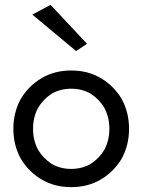

<svg xmlns="http://www.w3.org/2000/svg" viewBox="-20 -760 586 790"><path d="M66 -354Q99 -408 152 -439Q205 -470 273 -470Q341 -470 394 -439Q447 -408 480 -354Q511 -298 511 -230Q511 -162 480 -106Q447 -52 394 -21Q341 10 273 10Q205 10 152 -21Q99 -52 66 -106Q35 -162 35 -230Q35 -298 66 -354ZM136 -145Q156 -110 192 -86Q228 -65 273 -65Q318 -65 354 -86Q390 -110 410 -145Q430 -183 430 -230Q430 -277 410 -315Q390 -350 354 -374Q318 -395 273 -395Q228 -395 192 -374Q156 -350 136 -315Q116 -277 116 -230Q116 -183 136 -145ZM113 -700 188 -740 338 -580 293 -550Z"/></svg>

Font: jost-mod-400
Style: Regular
Weight: 400
Version: Version 3.200; ttfautohint (v0.97) -l 8 -r 50 -G 200 -x 14 -